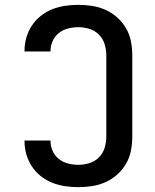

<svg xmlns="http://www.w3.org/2000/svg" viewBox="-20 -763 640 791"><path d="M303 8Q275 8 248 4Q221 0 195.5 -10Q170 -20 148 -37.5Q126 -55 111 -78Q96 -101 88.5 -127.5Q81 -154 81 -182Q81 -182 81 -182.5Q81 -183 81 -184H188Q188 -183 188 -183Q188 -183 188 -183Q188 -161 197 -141Q206 -121 222.5 -108Q239 -95 260 -89.5Q281 -84 303 -84Q326 -84 348.5 -91Q371 -98 387.5 -114.5Q404 -131 411 -154Q418 -177 418 -200V-535Q418 -558 411 -581Q404 -604 387.5 -620.5Q371 -637 348.5 -644Q326 -651 303 -651Q281 -651 260 -645.5Q239 -640 222.5 -627Q206 -614 197 -594Q188 -574 188 -552Q188 -552 188 -552Q188 -552 188 -551H81Q81 -552 81 -552.5Q81 -553 81 -553Q81 -581 88.5 -607.5Q96 -634 111 -657Q126 -680 148 -697.5Q170 -715 195.5 -725Q221 -735 248 -739Q275 -743 303 -743Q332 -743 360.5 -738.5Q389 -734 415.5 -722Q442 -710 463.5 -690.5Q485 -671 499.5 -646Q514 -621 519.5 -592.5Q525 -564 525 -535V-200Q525 -171 519.5 -142.5Q514 -114 499.5 -89Q485 -64 463.5 -44.5Q442 -25 415.5 -13Q389 -1 360.5 3.5Q332 8 303 8Z"/></svg>

Font: Iosevka Curly SmBdEx
Style: Regular
Weight: 600
Width: 7
Monospace: yes
Designer: Belleve Invis
Foundry: Belleve Invis
Version: Version 11.1.0; ttfautohint (v1.8.3)